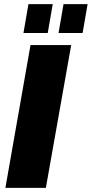

<svg xmlns="http://www.w3.org/2000/svg" viewBox="-20 -905 442 925"><path d="M6 0 127 -688H323L201 0ZM93 -746 117 -885H234L210 -746ZM262 -746 286 -885H402L378 -746Z"/></svg>

Font: Archivo Condensed Black
Style: Italic
Weight: 900
Width: 3
Italic angle: -10°
Designer: Hector Gatti
Foundry: Omnibus-Type
Version: Version 2.001